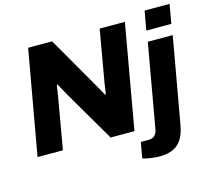

<svg xmlns="http://www.w3.org/2000/svg" viewBox="-125 -874 1341 1221"><g transform="rotate(-15 545.5 -263.5)"><path d="M904 -598H1069L1091 -724H927ZM28 0H195L253 -334C256 -352 262 -386 265 -412L270 -413C283 -389 303 -353 315 -332L509 0H666L787 -687H621L561 -343C558 -323 554 -298 551 -274L546 -272C532 -297 510 -336 495 -362L308 -687H150ZM781 197C896 197 941 137 959 37L1059 -527H895L798 22C792 58 773 77 738 77H687L669 181C695 190 748 197 781 197Z"/></g></svg>

Font: Archivo ExtraBold
Style: Italic
Weight: 800
Italic angle: -10°
Designer: Hector Gatti
Foundry: Omnibus-Type
Version: Version 2.001